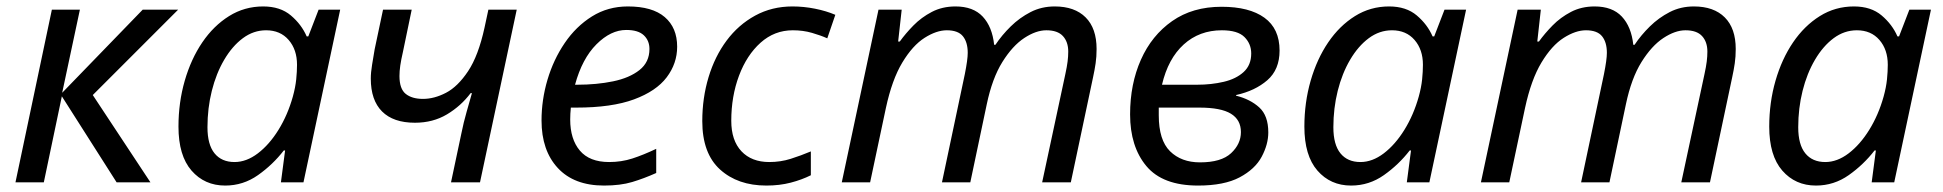

<svg xmlns="http://www.w3.org/2000/svg" viewBox="-20 -566 6032 596"><path d="M28 0 141 -536H228L173 -278L423 -536H533L268 -271L447 0H342L172 -267L116 0Z M679 10Q615 10 574.5 -36.5Q534 -83 534 -173Q534 -248 553.5 -315.5Q573 -383 608 -434.5Q643 -486 691 -516Q739 -546 797 -546Q850 -546 883 -518Q916 -490 932 -453H937L969 -536H1036L922 0H852L865 -99H861Q827 -55 781 -22.5Q735 10 679 10ZM708 -63Q745 -63 780.5 -90Q816 -117 844.5 -163Q873 -209 889 -266Q897 -295 899.5 -319.5Q902 -344 902 -365Q902 -412 876 -442Q850 -472 806 -472Q767 -472 734 -447.5Q701 -423 676 -380.5Q651 -338 637.5 -284Q624 -230 624 -171Q624 -117 646 -90Q668 -63 708 -63Z M1380 0 1412 -151Q1419 -186 1428.5 -219Q1438 -252 1445 -277H1441Q1411 -237 1367.5 -211Q1324 -185 1268 -185Q1201 -185 1166 -220Q1131 -255 1131 -322Q1131 -341 1135 -365Q1139 -389 1143 -413L1169 -536H1258L1231 -406Q1225 -380 1222.5 -362.5Q1220 -345 1220 -330Q1220 -290 1239.5 -274.5Q1259 -259 1293 -259Q1328 -259 1364.5 -278Q1401 -297 1433 -345Q1465 -393 1484 -480L1496 -536H1584L1470 0Z M1855 10Q1762 10 1711.5 -44.5Q1661 -99 1661 -192Q1661 -256 1679.5 -318.5Q1698 -381 1733 -432.5Q1768 -484 1817.5 -515Q1867 -546 1929 -546Q2005 -546 2043.5 -513Q2082 -480 2082 -421Q2082 -369 2049.5 -326Q2017 -283 1948 -257.5Q1879 -232 1769 -232H1752Q1751 -223 1750.5 -213Q1750 -203 1750 -195Q1750 -134 1780 -98.5Q1810 -63 1871 -63Q1909 -63 1943 -74Q1977 -85 2017 -104V-29Q1979 -12 1942.5 -1Q1906 10 1855 10ZM1765 -303H1772Q1832 -303 1883 -313.5Q1934 -324 1965 -348.5Q1996 -373 1996 -414Q1996 -440 1978.5 -456.5Q1961 -473 1924 -473Q1876 -473 1831.5 -428.5Q1787 -384 1765 -303Z M2359 10Q2270 10 2215 -40Q2160 -90 2160 -190Q2160 -262 2179.5 -326.5Q2199 -391 2235.5 -440Q2272 -489 2324 -517.5Q2376 -546 2440 -546Q2475 -546 2510 -539Q2545 -532 2573 -520L2548 -447Q2528 -456 2500.5 -464Q2473 -472 2441 -472Q2384 -472 2341 -433.5Q2298 -395 2274 -331Q2250 -267 2250 -191Q2250 -130 2281.5 -96.5Q2313 -63 2368 -63Q2403 -63 2434.5 -73Q2466 -83 2497 -96V-22Q2469 -8 2434.5 1Q2400 10 2359 10Z M2593 0 2707 -536H2779L2768 -437H2773Q2791 -462 2815.5 -487Q2840 -512 2872.5 -529Q2905 -546 2946 -546Q3001 -546 3030.5 -514.5Q3060 -483 3066 -427H3070Q3090 -457 3117.5 -484Q3145 -511 3179 -528.5Q3213 -546 3254 -546Q3316 -546 3350 -512Q3384 -478 3384 -414Q3384 -390 3381 -369.5Q3378 -349 3373 -326L3304 0H3215L3287 -336Q3292 -359 3294 -375Q3296 -391 3296 -406Q3296 -436 3279.5 -454Q3263 -472 3228 -472Q3196 -472 3159.5 -448Q3123 -424 3091.5 -373.5Q3060 -323 3043 -242L2992 0H2904L2975 -336Q2984 -381 2984 -402Q2984 -435 2969 -453.5Q2954 -472 2919 -472Q2887 -472 2850 -448.5Q2813 -425 2781 -372Q2749 -319 2730 -231L2681 0Z M3699 10Q3589 10 3538.5 -50.5Q3488 -111 3488 -211Q3488 -305 3521.5 -380.5Q3555 -456 3618.5 -500.5Q3682 -545 3772 -545Q3858 -545 3905 -511Q3952 -477 3952 -409Q3952 -350 3914 -317Q3876 -284 3817 -271V-269Q3861 -258 3889 -232.5Q3917 -207 3917 -155Q3917 -118 3896.5 -79.5Q3876 -41 3828 -15.5Q3780 10 3699 10ZM3587 -303H3696Q3740 -303 3778.5 -312Q3817 -321 3840.5 -342.5Q3864 -364 3864 -400Q3864 -430 3843 -451Q3822 -472 3773 -472Q3703 -472 3654.5 -428Q3606 -384 3587 -303ZM3705 -62Q3771 -62 3801.5 -90.5Q3832 -119 3832 -156Q3832 -194 3801 -213Q3770 -232 3703 -232H3577V-208Q3577 -131 3612 -96.5Q3647 -62 3705 -62Z M4174 10Q4110 10 4069.5 -36.5Q4029 -83 4029 -173Q4029 -248 4048.5 -315.5Q4068 -383 4103 -434.5Q4138 -486 4186 -516Q4234 -546 4292 -546Q4345 -546 4378 -518Q4411 -490 4427 -453H4432L4464 -536H4531L4417 0H4347L4360 -99H4356Q4322 -55 4276 -22.5Q4230 10 4174 10ZM4203 -63Q4240 -63 4275.5 -90Q4311 -117 4339.5 -163Q4368 -209 4384 -266Q4392 -295 4394.5 -319.5Q4397 -344 4397 -365Q4397 -412 4371 -442Q4345 -472 4301 -472Q4262 -472 4229 -447.5Q4196 -423 4171 -380.5Q4146 -338 4132.5 -284Q4119 -230 4119 -171Q4119 -117 4141 -90Q4163 -63 4203 -63Z M4577 0 4691 -536H4763L4752 -437H4757Q4775 -462 4799.5 -487Q4824 -512 4856.5 -529Q4889 -546 4930 -546Q4985 -546 5014.5 -514.5Q5044 -483 5050 -427H5054Q5074 -457 5101.5 -484Q5129 -511 5163 -528.5Q5197 -546 5238 -546Q5300 -546 5334 -512Q5368 -478 5368 -414Q5368 -390 5365 -369.5Q5362 -349 5357 -326L5288 0H5199L5271 -336Q5276 -359 5278 -375Q5280 -391 5280 -406Q5280 -436 5263.5 -454Q5247 -472 5212 -472Q5180 -472 5143.5 -448Q5107 -424 5075.5 -373.5Q5044 -323 5027 -242L4976 0H4888L4959 -336Q4968 -381 4968 -402Q4968 -435 4953 -453.5Q4938 -472 4903 -472Q4871 -472 4834 -448.5Q4797 -425 4765 -372Q4733 -319 4714 -231L4665 0Z M5617 10Q5553 10 5512.5 -36.5Q5472 -83 5472 -173Q5472 -248 5491.5 -315.5Q5511 -383 5546 -434.5Q5581 -486 5629 -516Q5677 -546 5735 -546Q5788 -546 5821 -518Q5854 -490 5870 -453H5875L5907 -536H5974L5860 0H5790L5803 -99H5799Q5765 -55 5719 -22.5Q5673 10 5617 10ZM5646 -63Q5683 -63 5718.5 -90Q5754 -117 5782.5 -163Q5811 -209 5827 -266Q5835 -295 5837.5 -319.5Q5840 -344 5840 -365Q5840 -412 5814 -442Q5788 -472 5744 -472Q5705 -472 5672 -447.5Q5639 -423 5614 -380.5Q5589 -338 5575.5 -284Q5562 -230 5562 -171Q5562 -117 5584 -90Q5606 -63 5646 -63Z"/></svg>

Font: Noto IKEA Latin
Style: Italic
Weight: 400
Italic angle: -12°
Designer: Monotype Design Team
Foundry: Monotype Imaging Inc.
Version: Version 1.0